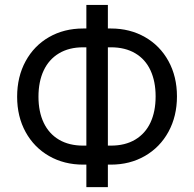

<svg xmlns="http://www.w3.org/2000/svg" viewBox="-20 -740 798 789"><path d="M707.2 -343.9Q707.2 -262.4 672.3 -198.5Q637.4 -134.7 575.6 -99.1Q513.8 -63.5 435.8 -63.5H321.8Q243.4 -63.5 181.8 -98.8Q120.2 -134 85.3 -197.3Q50.4 -260.7 50.4 -342.5Q50.4 -424.7 85.3 -488.6Q120.2 -552.5 181.8 -587.7Q243.4 -622.9 321.8 -622.9H435.8Q513.8 -622.9 575.6 -587.7Q637.4 -552.5 672.3 -489Q707.2 -425.4 707.2 -343.9ZM138.1 -342.5Q138.1 -281.1 159.5 -235.8Q180.9 -190.6 222.2 -166.1Q263.5 -141.6 321.8 -141.6H435.8Q494.5 -141.6 535.9 -166.4Q577.3 -191.3 598.4 -236.5Q619.5 -281.8 619.5 -343.9Q619.5 -405.4 598.4 -451Q577.3 -496.5 535.7 -521.1Q494.1 -545.6 435.8 -545.6H321.8Q263.5 -545.6 222.2 -520.7Q180.9 -495.9 159.5 -450.3Q138.1 -404.7 138.1 -342.5ZM423.3 29H334.9V-719.6H423.3Z"/></svg>

Font: Pretendard Variable
Style: Regular
Weight: 400
Designer: Base glyphs from Inter by Rasmus Andersson; Hangul glyphs from Noto Sans CJK(Source Han Sans) by Jang Soo-young and Kang
Foundry: Kil Hyung-jin
Version: Version 1.100;FEAKit 1.0